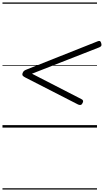

<svg xmlns="http://www.w3.org/2000/svg" viewBox="-20 -1030 839 1550"><path d="M611 -186 185 -404Q169 -412 163.5 -419.5Q158 -427 162 -439Q167 -453 175.5 -459Q184 -465 203 -472L767 -696Q779 -701 785.5 -699Q792 -697 796 -685Q801 -671 798.5 -662.5Q796 -654 782 -648L238 -435L637 -230Q648 -225 650.5 -217Q653 -209 646 -197Q640 -185 631.5 -183Q623 -181 611 -186ZM0 490H763V500H0ZM0 -20H763V0H0ZM0 -505H763V-500H0ZM0 -1010H763V-1000H0Z"/></svg>

Font: Playwrite US Trad Guides
Style: Regular
Weight: 400
Designer: Veronika Burian, José Scaglione
Foundry: TypeTogether
Version: Version 1.003